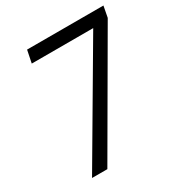

<svg xmlns="http://www.w3.org/2000/svg" viewBox="-168 -834 898 954"><g transform="rotate(-30 281.0 -357.0)"><path d="M84.5 0 461.9 -642.1H109.4L124 -713.9H562L549.8 -649.9L172.4 0Z"/></g></svg>

Font: Open Sans
Style: Italic
Weight: 400
Italic angle: -12°
Designer: Monotype Design Team
Foundry: Monotype Imaging Inc.
Version: Version 3.000; ttfautohint (v1.8.4)